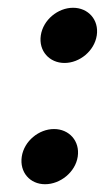

<svg xmlns="http://www.w3.org/2000/svg" viewBox="-20 -464 270 494"><path d="M36 -61C30 -21 57 10 96 10C135 10 174 -21 180 -61C186 -101 158 -132 119 -132C80 -132 42 -101 36 -61ZM85 -373C79 -333 107 -302 146 -302C185 -302 223 -333 229 -373C235 -413 207 -444 168 -444C129 -444 91 -413 85 -373Z"/></svg>

Font: Charger Pro
Style: ExBdExtObl
Weight: 400
Designer: Jasper
Foundry: Cannot Into Space Fonts
Version: Version 1.09